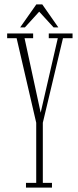

<svg xmlns="http://www.w3.org/2000/svg" viewBox="-20 -852 355 872"><path d="M98 0V-21.5H144.5V-294.5L55.5 -678.5H12.5V-700H130.5V-678.5H91.5L171.5 -309H157.5L242.5 -678.5H201.5V-700H309.5V-678.5H266L174.5 -294.5V-21.5H216V0ZM71.5 -727.5 145 -832H172L245 -727.5H223.5L158 -799L93 -727.5Z"/></svg>

Font: Imbue 48pt Thin
Style: Regular
Weight: 250
Designer: Tyler Finck
Foundry: Etcetera Type Company
Version: Version 1.102